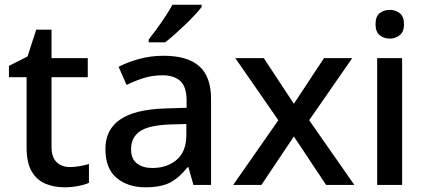

<svg xmlns="http://www.w3.org/2000/svg" viewBox="-20 -786 1812 816"><path d="M277 -76Q298 -76 320 -80Q342 -84 358 -89V-9Q341 -1 312 4.5Q283 10 254 10Q210 10 173.5 -5Q137 -20 115 -57Q93 -94 93 -160V-458H18V-506L97 -546L134 -660H199V-539H353V-458H199V-162Q199 -118 220.5 -97Q242 -76 277 -76Z M675 -549Q777 -549 827 -504.5Q877 -460 877 -365V0H802L781 -75H777Q742 -31 703.5 -10.5Q665 10 597 10Q524 10 476 -29.5Q428 -69 428 -153Q428 -235 490.5 -278Q553 -321 681 -325L773 -328V-358Q773 -418 746 -442Q719 -466 670 -466Q628 -466 590 -454Q552 -442 518 -425L484 -502Q522 -522 571.5 -535.5Q621 -549 675 -549ZM700 -257Q608 -253 572.5 -226.5Q537 -200 537 -152Q537 -110 562.5 -91Q588 -72 627 -72Q690 -72 731 -107Q772 -142 772 -212V-259ZM837 -756Q826 -742 807.5 -722Q789 -702 766.5 -680.5Q744 -659 722 -639.5Q700 -620 682 -606H612V-618Q627 -637 646 -663Q665 -689 683 -716.5Q701 -744 713 -766H837Z M1163 -275 980 -539H1101L1229 -345L1357 -539H1477L1294 -275L1486 0H1366L1229 -206L1091 0H971Z M1689 -539V0H1583V-539ZM1637 -744Q1661 -744 1679 -730Q1697 -716 1697 -683Q1697 -651 1679 -636.5Q1661 -622 1637 -622Q1611 -622 1593.5 -636.5Q1576 -651 1576 -683Q1576 -716 1593.5 -730Q1611 -744 1637 -744Z"/></svg>

Font: Noto Sans Tangsa Medium
Style: Regular
Weight: 500
Version: Version 1.504